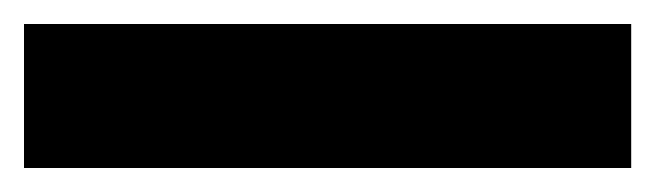

<svg xmlns="http://www.w3.org/2000/svg" viewBox="-23 -900 546 160"><path d="M503 -760H-3V-880H503Z"/></svg>

Font: Noto Kufi Arabic Black
Style: Regular
Weight: 900
Designer: Monotype Design Team, David Williams, Khaled Hosny
Foundry: Google LLC
Version: Version 2.109; ttfautohint (v1.8.4.7-5d5b)